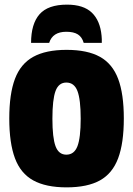

<svg xmlns="http://www.w3.org/2000/svg" viewBox="-20 -798 574 828"><path d="M267 10Q178 10 123.5 -20Q69 -50 44.5 -115.5Q20 -181 20 -287Q20 -393 44.5 -458Q69 -523 123.5 -553Q178 -583 267 -583Q357 -583 411 -553Q465 -523 489.5 -458Q514 -393 514 -287Q514 -181 489.5 -115.5Q465 -50 411 -20Q357 10 267 10ZM266 -131Q300 -131 314 -167.5Q328 -204 328 -286Q328 -369 314 -405.5Q300 -442 266 -442Q233 -442 219.5 -405.5Q206 -369 206 -286Q206 -204 219.5 -167.5Q233 -131 266 -131ZM419 -613H341Q334 -638 316 -649.5Q298 -661 266 -661Q207 -661 192 -613H114Q114 -695 150.5 -736.5Q187 -778 269 -778Q340 -778 376 -743.5Q412 -709 418 -644Q419 -637 419 -629Q419 -621 419 -613Z"/></svg>

Font: Protest Strike
Style: Regular
Weight: 400
Designer: Octavio Pardo
Foundry: Ashler Design
Version: Version 2.005; ttfautohint (v1.8.4.7-5d5b)